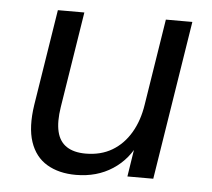

<svg xmlns="http://www.w3.org/2000/svg" viewBox="-42 -531 645 585"><g transform="rotate(5 280.5 -238.5)"><path d="M210.1 8.9Q158.1 8.9 121.6 -12.8Q85.1 -34.5 70.1 -79.2Q55.1 -123.9 65.6 -192.8L112.1 -486.3H193.1L146.6 -192.7Q139.5 -147.7 146.6 -117.6Q153.7 -87.6 176 -72.9Q198.2 -58.3 234.1 -58.3Q280.6 -58.3 315 -78.7Q349.4 -99.1 371.3 -136.2Q393.3 -173.3 400.8 -223.3L442.4 -486.3H523.4L446.4 0H367.3L384.4 -110.1H394.5Q370.6 -53.9 322.4 -22.5Q274.3 8.9 210.1 8.9Z"/></g></svg>

Font: Nunito Sans 12pt ExtraLight
Style: Italic
Weight: 200
Italic angle: -9°
Designer: Vernon Adams
Foundry: Vernon Adams
Version: Version 3.101;gftools[0.9.27]